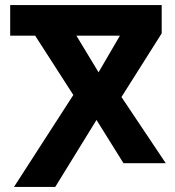

<svg xmlns="http://www.w3.org/2000/svg" viewBox="-20 -734 686 754"><path d="M268 -361 118 -594H20V-714H615V-603L457 -353L631 -93H465L359 -263L197 0H35ZM451 -594H280L367 -450Z"/></svg>

Font: Noto Sans Georgian
Style: Regular
Weight: 600
Designer: Monotype Design team
Foundry: Monotype Imaging Inc.
Version: Version 1.000